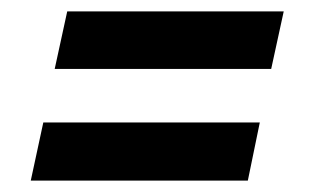

<svg xmlns="http://www.w3.org/2000/svg" viewBox="-20 -421 548 337"><path d="M76 -300 98 -401H478L456 -300ZM34 -104 56 -206H436L415 -104Z"/></svg>

Font: Saira Semi Condensed SemiBold
Style: Italic
Weight: 600
Width: 4
Italic angle: -12°
Designer: Hector Gatti with collaboration of the Omnibus-Type team
Foundry: Omnibus-Type
Version: Version 1.001; ttfautohint (v1.8)